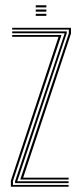

<svg xmlns="http://www.w3.org/2000/svg" viewBox="-20 -705 307 725"><path d="M56.5 -27.2 240 -579.2V-593.2H26V-600H248V-578L67.5 -34H239V-27.2ZM21 0V-23L201 -566H26V-572.8H212L29 -21.8V-6.8H239V0ZM37 -13.5V-20.8L224 -578.5V-579.5H26V-586.5H232V-579.8L45.2 -20.5H239V-13.5ZM115 -677V-685H155V-677ZM115 -645V-653H155V-645ZM115 -661V-669H155V-661Z"/></svg>

Font: Big Shoulders Inline Text Thin
Style: Regular
Weight: 100
Designer: Patric King
Foundry: XO Type Co
Version: Version 2.002